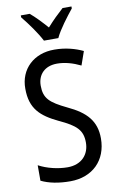

<svg xmlns="http://www.w3.org/2000/svg" viewBox="-102 -998 659 1064"><g transform="rotate(-10 227.0 -466.5)"><path d="M196 -783H277C298 -829 347 -892 379 -932V-943H329C295 -912 271 -889 236 -850C205 -885 172 -920 144 -943H94V-932C130 -888 173 -828 196 -783ZM413 -195C413 -293 362 -348 259 -396C166 -441 135 -468 135 -540C135 -602 175 -645 245 -645C289 -645 334 -632 377 -611L404 -688C362 -708 307 -724 244 -724C129 -725 47 -649 48 -538C48 -425 103 -377 199 -331C295 -287 327 -256 327 -187C327 -120 283 -69 204 -69C150 -69 88 -84 42 -109V-22C85 -1 140 10 205 10C331 10 413 -72 413 -195Z"/></g></svg>

Font: Noto Sans Sinhala UI Condensed
Style: Regular
Weight: 400
Width: 3
Designer: Jelle Bosma - Monotype Design Team
Foundry: Monotype Imaging Inc.
Version: Version 2.006